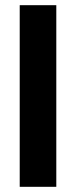

<svg xmlns="http://www.w3.org/2000/svg" viewBox="-20 -720 293 740"><path d="M56 0H197V-700H56Z"/></svg>

Font: Arthouse Owned
Style: Bold
Weight: 700
Designer: Jeremy Tribby
Foundry: Tribby Type
Version: Version 1.000;PS 001.000;hotconv 1.0.88;makeotf.lib2.5.64775